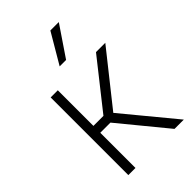

<svg xmlns="http://www.w3.org/2000/svg" viewBox="-228 -844 927 927"><g transform="rotate(-45 235.5 -380.0)"><path d="M76.2 -530.3H125V-287.1H193.4L385.7 -530.3H449.2L237.3 -263.7L455.1 0H391.6L194.3 -240.2H125V0H76.2ZM303.7 -759.8H361.3L256.8 -605.5H212.9Z"/></g></svg>

Font: Pretendard Std ExtraLight
Style: Regular
Weight: 200
Designer: Base glyphs from Inter by Rasmus Andersson; Hangeul glyphs from Noto Sans CJK(Source Han Sans) by Jang Soo-young and Kan
Foundry: Kil Hyung-jin
Version: Version 1.309